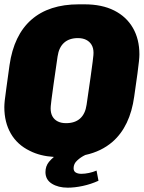

<svg xmlns="http://www.w3.org/2000/svg" viewBox="-20 -716 664 887"><path d="M293 151Q249 151 219.5 132.5Q190 114 190 79Q190 52 206 32Q217 19 229 9Q165 5 118 -19Q60 -47 30 -99Q0 -151 0 -221Q0 -233 2 -252.5Q4 -272 9.5 -310Q15 -348 24 -415Q44 -554 125 -625Q206 -696 344 -696H370Q451 -696 507.5 -667.5Q564 -639 594 -587Q624 -535 624 -465Q624 -453 622 -433.5Q620 -414 615 -376Q610 -338 600 -270Q581 -132 500 -61Q448 -16 374 0Q353 10 337 25Q320 40 320 61Q320 75 330 81Q340 87 356 87Q372 87 391 83Q410 79 426 72L435 119Q400 135 362.5 143Q325 151 293 151ZM285 -147Q326 -147 350 -168.5Q374 -190 380 -232Q392 -313 398.5 -360Q405 -407 408 -430Q411 -453 411.5 -461Q412 -469 412 -472Q412 -494 403 -509Q394 -524 378 -532Q362 -540 340 -540Q300 -540 276 -518.5Q252 -497 246 -455Q234 -374 227.5 -327Q221 -280 218 -257Q215 -234 214.5 -226Q214 -218 214 -215Q214 -193 222.5 -178Q231 -163 247 -155Q263 -147 285 -147Z"/></svg>

Font: Chivo Mono Medium Black
Style: Italic
Weight: 900
Italic angle: -8.05°
Monospace: yes
Version: Version 1.008